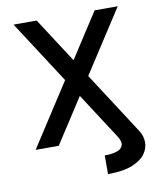

<svg xmlns="http://www.w3.org/2000/svg" viewBox="-88 -687 775 933"><g transform="rotate(-10 300.0 -220.5)"><path d="M369 177V85Q403 85 427.5 77.5Q452 70 458.5 51Q465 32 443 0H557Q572 24 573 54Q574 84 554.5 112Q535 140 490 158.5Q445 177 369 177ZM443 0 43 -618H157L557 0ZM43 0 443 -618H557L157 0Z"/></g></svg>

Font: Victor Mono
Style: Bold
Weight: 700
Monospace: yes
Designer: Rune Bjørnerås
Version: Version 1.561;gftools[0.9.30]